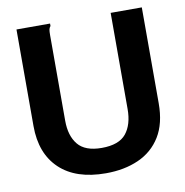

<svg xmlns="http://www.w3.org/2000/svg" viewBox="-74 -693 748 777"><g transform="rotate(-10 300.0 -305.0)"><path d="M300 13Q177 13 110.5 -50Q44 -113 44 -226V-623H182V-613Q177 -607 175.5 -600Q174 -593 174 -576V-225Q174 -163 203.5 -127Q233 -91 301 -91Q372 -91 401.5 -127.5Q431 -164 431 -228V-623H559V-229Q559 -146 526 -92.5Q493 -39 434.5 -13Q376 13 300 13Z"/></g></svg>

Font: Inconsolata Expanded ExtraBold
Style: Regular
Weight: 800
Width: 7
Monospace: yes
Designer: Raph Levien, Cyreal, Brenton Simpson
Foundry: Raph Levien, Cyreal, Google
Version: Version 3.001; ttfautohint (v1.8.2.53-6de2)